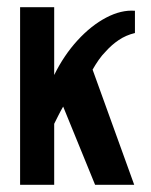

<svg xmlns="http://www.w3.org/2000/svg" viewBox="-20 -515 421 535"><path d="M36 0V-495H131V-306Q158 -361 196 -402.5Q234 -444 276 -466Q318 -488 356 -485V-423Q331 -417 311 -403.5Q291 -390 275 -372Q264 -361 255 -348Q246 -335 238 -321L354 0H245L156 -218Q149 -206 142 -192Q135 -178 131 -170V0Z"/></svg>

Font: Alumni Sans SemiBold
Style: Regular
Weight: 600
Designer: Robert E. Leuschke
Foundry: Robert E. Leuschke
Version: Version 1.018